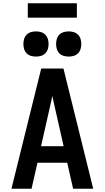

<svg xmlns="http://www.w3.org/2000/svg" viewBox="-20 -1154 640 1174"><path d="M50 0 232 -735H368L550 0H427L391 -159H209L173 0ZM369 -260 317 -490Q313 -509 308.5 -528.5Q304 -548 300 -567Q296 -548 291.5 -528.5Q287 -509 283 -490L231 -260ZM400 -808Q384 -808 369 -812.5Q354 -817 343 -828Q332 -839 327.5 -854Q323 -869 323 -885Q323 -901 327.5 -916Q332 -931 343 -942Q354 -953 369 -957.5Q384 -962 400 -962Q416 -962 431 -957.5Q446 -953 457 -942Q468 -931 472.5 -916Q477 -901 477 -885Q477 -869 472.5 -854Q468 -839 457 -828Q446 -817 431 -812.5Q416 -808 400 -808ZM200 -808Q184 -808 169 -812.5Q154 -817 143 -828Q132 -839 127.5 -854Q123 -869 123 -885Q123 -901 127.5 -916Q132 -931 143 -942Q154 -953 169 -957.5Q184 -962 200 -962Q216 -962 231 -957.5Q246 -953 257 -942Q268 -931 272.5 -916Q277 -901 277 -885Q277 -869 272.5 -854Q268 -839 257 -828Q246 -817 231 -812.5Q216 -808 200 -808ZM150 -1046V-1134H450V-1046Z"/></svg>

Font: Iosevka Custom Extended
Style: Bold
Weight: 700
Width: 7
Monospace: yes
Designer: Belleve Invis
Foundry: Belleve Invis
Version: Version 11.2.4; ttfautohint (v1.8.4)